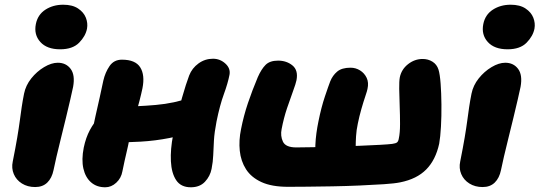

<svg xmlns="http://www.w3.org/2000/svg" viewBox="-20 -783 2287 814"><path d="M129 10Q97 10 73 -5Q49 -20 38.5 -45Q28 -70 34 -98Q46 -158 53 -199.5Q60 -241 64 -271.5Q68 -302 72 -329Q76 -356 82 -386Q89 -421 112.5 -450.5Q136 -480 167 -498.5Q198 -517 225 -517Q260 -517 279.5 -491Q299 -465 290 -415Q286 -396 278 -361Q270 -326 259.5 -283Q249 -240 238.5 -197.5Q228 -155 219.5 -119Q211 -83 207 -62Q200 -28 180.5 -9Q161 10 129 10ZM235 -574Q179 -574 151 -605Q123 -636 132 -681Q140 -721 172.5 -742Q205 -763 248 -763Q287 -763 311 -747Q335 -731 344 -708Q353 -685 349 -662Q343 -630 315.5 -602Q288 -574 235 -574Z M426 11Q390 11 366 -10Q342 -31 333.5 -68.5Q325 -106 335 -157Q344 -200 361 -231.5Q378 -263 397.5 -283Q417 -303 432 -313Q445 -322 459 -326.5Q473 -331 487 -331Q560 -331 640 -338Q720 -345 790 -370L815 -233Q760 -210 699 -198Q638 -186 576.5 -182.5Q515 -179 457 -179L368 -212Q376 -252 385 -291.5Q394 -331 402.5 -369Q411 -407 418 -441Q426 -476 444.5 -503Q463 -530 497 -530Q554 -530 574.5 -497.5Q595 -465 584 -409Q579 -385 571.5 -356Q564 -327 555.5 -297Q547 -267 540 -240.5Q533 -214 529 -196Q524 -168 516.5 -137Q509 -106 499 -57Q494 -28 473 -8.5Q452 11 426 11ZM789 11Q747 11 727 -19Q707 -49 704.5 -99.5Q702 -150 714 -211Q734 -307 751.5 -368Q769 -429 782 -463Q794 -494 821.5 -514Q849 -534 883 -534Q913 -534 935.5 -513.5Q958 -493 953 -466Q946 -430 929 -383.5Q912 -337 898 -268Q889 -222 887 -187.5Q885 -153 884 -125Q883 -97 877 -67Q871 -36 849 -12.5Q827 11 789 11Z M1201 9Q1132 9 1088.5 -11Q1045 -31 1023 -65.5Q1001 -100 996.5 -144Q992 -188 1002 -236Q1013 -292 1031 -345.5Q1049 -399 1073 -456Q1088 -490 1106 -508Q1124 -526 1159 -526Q1195 -526 1220 -505.5Q1245 -485 1237 -443Q1234 -428 1222.5 -397Q1211 -366 1197 -324.5Q1183 -283 1174 -236Q1168 -207 1179.5 -182.5Q1191 -158 1236 -158Q1264 -158 1309 -159Q1354 -160 1405.5 -161.5Q1457 -163 1506 -165Q1555 -167 1591.5 -169Q1628 -171 1643 -173Q1658 -175 1663.5 -179.5Q1669 -184 1671 -197Q1676 -220 1676 -257Q1676 -294 1674.5 -333.5Q1673 -373 1672.5 -406Q1672 -439 1675 -455Q1682 -489 1710 -511Q1738 -533 1772 -533Q1795 -533 1813.5 -521.5Q1832 -510 1839 -488Q1845 -469 1848 -429Q1851 -389 1851.5 -340Q1852 -291 1849.5 -246.5Q1847 -202 1842 -174Q1827 -105 1787 -64.5Q1747 -24 1677 -10Q1653 -5 1607 -2Q1561 1 1504 3.5Q1447 6 1389 7Q1331 8 1281 8.5Q1231 9 1201 9ZM1391 -54Q1362 -54 1341.5 -71.5Q1321 -89 1318 -117Q1316 -142 1317 -167.5Q1318 -193 1321.5 -218.5Q1325 -244 1330 -268Q1342 -328 1357.5 -374Q1373 -420 1380 -438Q1390 -463 1409.5 -479.5Q1429 -496 1466 -496Q1488 -496 1506.5 -484.5Q1525 -473 1534.5 -453Q1544 -433 1538 -406Q1537 -399 1529 -375.5Q1521 -352 1512 -320.5Q1503 -289 1497 -259Q1491 -231 1489.5 -205.5Q1488 -180 1488 -161.5Q1488 -143 1487 -136Q1481 -104 1452.5 -79Q1424 -54 1391 -54Z M2026 10Q1994 10 1970 -5Q1946 -20 1935.5 -45Q1925 -70 1931 -98Q1943 -158 1950 -199.5Q1957 -241 1961 -271.5Q1965 -302 1969 -329Q1973 -356 1979 -386Q1986 -421 2009.5 -450.5Q2033 -480 2064 -498.5Q2095 -517 2122 -517Q2157 -517 2176.5 -491Q2196 -465 2187 -415Q2183 -396 2175 -361Q2167 -326 2156.5 -283Q2146 -240 2135.5 -197.5Q2125 -155 2116.5 -119Q2108 -83 2104 -62Q2097 -28 2077.5 -9Q2058 10 2026 10ZM2132 -574Q2076 -574 2048 -605Q2020 -636 2029 -681Q2037 -721 2069.5 -742Q2102 -763 2145 -763Q2184 -763 2208 -747Q2232 -731 2241 -708Q2250 -685 2246 -662Q2240 -630 2212.5 -602Q2185 -574 2132 -574Z"/></svg>

Font: Shantell Sans ExtraBold
Style: Italic
Weight: 800
Italic angle: -11°
Designer: Stephen Nixon, Anya Danilova, Shantell Martin
Foundry: Arrow Type
Version: Version 1.011;[c5ecc13dd]